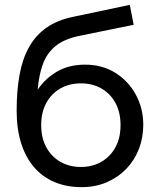

<svg xmlns="http://www.w3.org/2000/svg" viewBox="-20 -755 650 790"><path d="M315.5 15Q253.5 15 204 -6Q154.5 -27 119.8 -67.5Q85 -108 66.8 -166.5Q48.5 -225 48.5 -300Q48.5 -382 60.5 -447.5Q72.5 -513 99.5 -561.2Q126.5 -609.5 170.8 -640.8Q215 -672 279.5 -685.5L514 -735L530 -653L302 -606.5Q241 -593 206.5 -563.8Q172 -534.5 156 -490Q140 -445.5 135 -386Q166.5 -432.5 215.2 -460.8Q264 -489 330 -489Q401 -489 454.8 -455.2Q508.5 -421.5 539 -365.2Q569.5 -309 569.5 -241Q569.5 -188.5 551.5 -142Q533.5 -95.5 499.5 -60.2Q465.5 -25 419 -5Q372.5 15 315.5 15ZM313 -68Q360 -68 397 -89.2Q434 -110.5 455 -149Q476 -187.5 476 -240Q476 -293 455 -331.5Q434 -370 397.2 -391Q360.5 -412 313 -412Q265.5 -412 228.5 -391Q191.5 -370 170.5 -331.5Q149.5 -293 149.5 -240Q149.5 -187.5 170.5 -149Q191.5 -110.5 228.5 -89.2Q265.5 -68 313 -68Z"/></svg>

Font: Geologica Roman Light
Style: Regular
Weight: 300
Designer: Sindre Bremnes, Frode Helland
Foundry: Monokrom Skriftforlag AS
Version: Version 1.010;gftools[0.9.28]